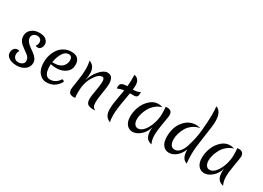

<svg xmlns="http://www.w3.org/2000/svg" viewBox="-17 -1902 3976 2904"><g transform="rotate(30 1971.0 -450.0)"><path d="M352 -273Q436 -211 436 -140Q436 -69 379 -24.5Q322 20 233.5 20Q145 20 96.5 -15Q48 -50 48 -97.5Q48 -145 72 -172Q96 -199 130 -199Q148 -199 164 -191Q142 -163 142 -125Q142 -87 165.5 -61Q189 -35 230.5 -35Q272 -35 301 -56.5Q330 -78 330 -111Q330 -144 313 -169Q296 -194 270.5 -212Q245 -230 215 -252Q185 -274 159.5 -295.5Q134 -317 117 -349.5Q100 -382 100 -421Q100 -492 154 -537.5Q208 -583 290 -583Q372 -583 410 -549Q448 -515 448 -472.5Q448 -430 427 -402.5Q406 -375 373 -375Q357 -375 336 -384Q362 -416 362 -453Q362 -490 339.5 -509Q317 -528 283.5 -528Q250 -528 223.5 -507Q197 -486 197 -449.5Q197 -413 221.5 -381Q246 -349 281 -324Q316 -299 352 -273Z M835 -525Q775 -525 733.5 -456Q692 -387 678 -294H706Q759 -294 798 -309Q837 -324 858 -348Q898 -394 898 -452Q898 -485 882.5 -505Q867 -525 835 -525ZM567 -229Q567 -361 638 -465Q673 -515 729.5 -546Q786 -577 854 -577Q1004 -577 1004 -432Q1004 -345 936.5 -295.5Q869 -246 780 -246Q721 -246 674 -257Q673 -247 673 -226Q673 -49 778 -49Q877 -49 939 -147Q976 -142 976 -120Q930 -45 875 -15Q820 15 747.5 15Q675 15 621 -49Q567 -113 567 -229Z M1587 -435Q1587 -389 1567.5 -272.5Q1548 -156 1548 -103Q1548 -50 1561 -26.5Q1574 -3 1605 14Q1592 15 1568 15Q1500 15 1471.5 -10.5Q1443 -36 1443 -102Q1443 -139 1463 -251.5Q1483 -364 1483 -417Q1483 -483 1443 -483Q1379 -483 1310.5 -370Q1242 -257 1242 -98Q1242 -35 1248 0Q1222 2 1217 2Q1129 2 1129 -84Q1129 -104 1150 -238Q1171 -372 1171 -451.5Q1171 -531 1154 -598Q1213 -575 1236.5 -532.5Q1260 -490 1260 -435.5Q1260 -381 1248 -309Q1281 -422 1351.5 -499.5Q1422 -577 1483 -577Q1587 -577 1587 -435Z M2066 -548Q2066 -506 2050 -490Q2034 -474 2003 -474H1931Q1927 -448 1910 -350Q1876 -164 1876 -69Q1876 26 1890 57Q1833 36 1809 -6.5Q1785 -49 1785 -110Q1785 -171 1792.5 -225.5Q1800 -280 1814 -353Q1828 -426 1834 -470Q1777 -462 1722 -438Q1720 -454 1720 -467Q1720 -515 1752 -531.5Q1784 -548 1844 -548Q1851 -622 1851 -658.5Q1851 -695 1850.5 -717Q1850 -739 1850 -750Q1896 -743 1921 -709.5Q1946 -676 1946 -618Q1946 -588 1941 -545Q2028 -545 2064 -574Q2066 -560 2066 -548Z M2300 -73Q2356 -73 2405 -134.5Q2454 -196 2480.5 -283.5Q2507 -371 2507 -445.5Q2507 -520 2501 -568Q2525 -570 2531 -570Q2616 -570 2616 -483Q2616 -464 2592 -328.5Q2568 -193 2568 -111.5Q2568 -30 2599 33Q2536 20 2507.5 -22.5Q2479 -65 2479 -145Q2479 -159 2483 -199Q2456 -104 2388 -46Q2320 12 2254.5 12Q2189 12 2149 -37.5Q2109 -87 2109 -174.5Q2109 -262 2141.5 -345.5Q2174 -429 2239.5 -490Q2305 -551 2386 -551Q2421 -551 2463 -537Q2404 -522 2355 -482Q2306 -442 2277 -391.5Q2248 -341 2232.5 -288.5Q2217 -236 2217 -188Q2217 -140 2238.5 -106.5Q2260 -73 2300 -73Z M3154 -546Q3169 -713 3169 -811Q3169 -909 3161 -957Q3264 -924 3264 -750Q3264 -679 3230.5 -464Q3197 -249 3197 -150Q3197 -51 3206 18Q3149 -1 3128 -50Q3107 -99 3107 -175Q3076 -89 3015 -39Q2954 11 2888.5 11Q2823 11 2782.5 -39.5Q2742 -90 2742 -188Q2742 -351 2827.5 -456Q2913 -561 3040 -561Q3076 -561 3117 -550Q3049 -539 2995 -500.5Q2941 -462 2911 -410Q2850 -304 2850 -202Q2850 -145 2872 -109Q2894 -73 2940.5 -73Q2987 -73 3025.5 -114.5Q3064 -156 3087.5 -226.5Q3111 -297 3128.5 -376.5Q3146 -456 3154 -546Z M3551 -73Q3607 -73 3656 -134.5Q3705 -196 3731.5 -283.5Q3758 -371 3758 -445.5Q3758 -520 3752 -568Q3776 -570 3782 -570Q3867 -570 3867 -483Q3867 -464 3843 -328.5Q3819 -193 3819 -111.5Q3819 -30 3850 33Q3787 20 3758.5 -22.5Q3730 -65 3730 -145Q3730 -159 3734 -199Q3707 -104 3639 -46Q3571 12 3505.5 12Q3440 12 3400 -37.5Q3360 -87 3360 -174.5Q3360 -262 3392.5 -345.5Q3425 -429 3490.5 -490Q3556 -551 3637 -551Q3672 -551 3714 -537Q3655 -522 3606 -482Q3557 -442 3528 -391.5Q3499 -341 3483.5 -288.5Q3468 -236 3468 -188Q3468 -140 3489.5 -106.5Q3511 -73 3551 -73Z"/></g></svg>

Font: Merienda
Style: Regular
Weight: 400
Designer: Eduardo Rodriguez Tunni
Foundry: Eduardo Rodriguez Tunni
Version: Version 1.001